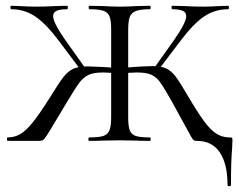

<svg xmlns="http://www.w3.org/2000/svg" viewBox="-20 -488 829 665"><path d="M289 -12Q322 -12 337.5 -17Q353 -22 359 -36.5Q365 -51 365 -81V-387Q365 -417 359.5 -431Q354 -445 338.5 -450.5Q323 -456 290 -456Q287 -456 287 -462Q287 -468 290 -468L335 -467Q373 -465 394 -465Q418 -465 456 -467L499 -468Q502 -468 502 -462Q502 -456 499 -456Q467 -456 451 -450Q435 -444 429.5 -429.5Q424 -415 424 -385V-81Q424 -51 429.5 -36.5Q435 -22 450.5 -17Q466 -12 499 -12Q502 -12 502 -6Q502 0 499 0Q471 0 455 -1L394 -2L335 -1Q318 0 289 0Q286 0 286 -6Q286 -12 289 -12ZM508 -244 584 -351Q625 -410 625 -432Q625 -445 613 -450.5Q601 -456 577 -456Q574 -456 574 -462Q574 -468 577 -468L617 -467Q651 -465 685 -465Q710 -465 740 -467L770 -468Q773 -468 773 -462Q773 -456 770 -456Q724 -456 687 -431Q650 -406 607 -349L522 -237ZM6 -12Q31 -12 51 -24Q71 -36 94.5 -65.5Q118 -95 154 -152Q184 -201 200 -221.5Q216 -242 234.5 -250Q253 -258 285 -258Q296 -258 336 -256L383 -253L382 -235Q348 -237 337 -237Q304 -237 286.5 -228.5Q269 -220 255.5 -202.5Q242 -185 211 -133Q194 -105 183.5 -87Q173 -69 166 -58Q152 -34 142.5 -19.5Q133 -5 128.5 -2.5Q124 0 115 0H6Q4 0 4 -6Q4 -12 6 -12ZM19 -456Q16 -456 16 -462Q16 -468 19 -468L49 -467Q79 -465 104 -465Q137 -465 173 -467L212 -468Q215 -468 215 -462Q215 -456 212 -456Q188 -456 176 -450.5Q164 -445 164 -432Q164 -410 205 -351L281 -244L266 -237L182 -349Q139 -406 102 -431Q65 -456 19 -456ZM627 -42Q576 -135 577 -133Q549 -183 535.5 -202Q522 -221 504.5 -229Q487 -237 454 -237Q443 -237 407 -235L406 -253L443 -256Q460 -257 476.5 -258Q493 -259 508 -259Q539 -259 556.5 -250.5Q574 -242 589 -222Q604 -202 633 -152Q666 -96 688.5 -66Q711 -36 731 -24Q751 -12 776 -12Q783 -12 784 -10.5Q785 -9 785 0L784 25Q780 67 780 152Q780 157 774 157Q768 157 768 152Q768 79 741 39.5Q714 0 663 0Q655 0 651.5 -2Q648 -4 642 -14.5Q636 -25 627 -42Z"/></svg>

Font: Cormorant SC
Style: Regular
Weight: 400
Designer: Christian Thalmann (Catharsis Fonts)
Foundry: Catharsis Fonts
Version: Version 4.000